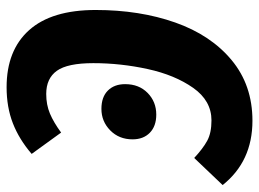

<svg xmlns="http://www.w3.org/2000/svg" viewBox="-144 -630 766 567"><g transform="rotate(-90 238.5 -347.0)"><path d="M-25 -72 55 -156Q83 -130 106 -117.5Q129 -105 166 -105Q224 -105 262 -159Q300 -213 317.5 -293Q335 -373 335 -454Q335 -530 312.5 -561.5Q290 -593 244 -593Q212 -593 186 -582Q160 -571 130 -549L67 -636Q110 -673 157.5 -691.5Q205 -710 264 -710Q373 -710 432.5 -643.5Q492 -577 492 -447Q492 -317 455 -212Q418 -107 344 -45.5Q270 16 165 16Q45 16 -25 -72ZM110 -338Q110 -378 136.5 -404Q163 -430 200 -430Q235 -430 254 -411Q273 -392 273 -360Q273 -319 247 -293.5Q221 -268 183 -268Q149 -268 129.5 -287Q110 -306 110 -338Z"/></g></svg>

Font: Fira Sans Extra Condensed
Style: Bold Italic
Weight: 700
Width: 3
Italic angle: -8°
Designer: Carrois Corporate & Edenspiekermann AG
Foundry: Carrois Corporate GbR & Edenspiekermann AG
Version: Version 4.203